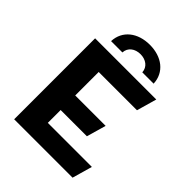

<svg xmlns="http://www.w3.org/2000/svg" viewBox="-251 -1041 1174 1174"><g transform="rotate(45 335.5 -454.5)"><path d="M348 -828C395 -828 432 -801 434 -757H532C528 -851 452 -909 348 -909C244 -909 168 -851 164 -757H262C264 -801 301 -828 348 -828ZM244 -130V-241H471L507 -367H244V-570H575L612 -700H83V0H588L625 -130Z"/></g></svg>

Font: Talent SemiBold
Style: Bold
Weight: 700
Designer: Mike Powis
Version: Version 1.001;hotconv 1.0.109;makeotfexe 2.5.65596